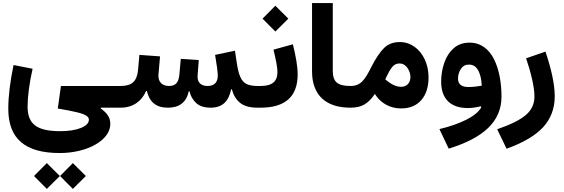

<svg xmlns="http://www.w3.org/2000/svg" viewBox="-20 -705 3693 1257"><path d="M286.6 531.7 371.6 447.3 286.6 362.8 202.6 447.3ZM457 531.7 542 447.3 457 362.8 373 447.3ZM639.6 0H750.5V-142.1H378.9L358.4 5.4C411.6 14.6 453.1 22.5 482.9 29.8C541.5 43.9 562 58.6 562 78.6C562 100.6 544.4 118.7 509.3 132.8C473.6 147 428.2 153.8 372.6 153.8C297.9 153.8 243.7 141.6 210.4 116.7C177.2 91.8 160.6 51.3 160.6 -4.9C160.6 -72.8 171.4 -156.2 193.4 -254.9L68.8 -279.3C46.9 -175.3 34.2 -75.2 34.2 6.3C34.2 203.1 144 296.9 371.1 296.9C553.7 296.9 702.1 211.9 702.1 107.4C702.1 65.9 685.1 38.6 639.6 4.9Z M1498 -120.1C1507.8 -82.5 1525.4 -53.2 1551.3 -32.2C1577.1 -10.7 1615.2 0 1666 0H1666.5V-142.1H1666C1636.2 -142.1 1612.3 -146.5 1594.7 -154.8C1559.1 -171.9 1542 -213.4 1529.8 -295.9L1518.1 -373L1388.2 -345.7C1392.6 -319.3 1397 -293 1400.4 -267.1C1403.8 -240.7 1405.8 -222.2 1405.8 -211.9C1405.8 -165.5 1383.3 -142.1 1338.4 -142.1C1293.5 -142.1 1273.4 -167.5 1273.4 -203.1C1273.4 -206.5 1273.4 -209.5 1273.9 -212.9L1281.2 -312L1163.6 -319.8L1154.8 -221.2C1150.4 -168.5 1133.3 -142.1 1086.9 -142.1C1038.1 -142.1 1017.1 -172.4 1017.1 -208C1017.1 -211.4 1017.1 -215.3 1017.6 -218.8L1027.8 -335.9L892.6 -345.7L883.8 -247.1C876.5 -174.3 845.7 -142.1 769.5 -142.1H750.5C736.3 -142.1 730.5 -122.6 730.5 -72.3C730.5 -21.5 736.8 0 750.5 0H769.5C851.1 0 908.7 -43.5 936.5 -109.4H941.4C958.5 -39.1 999 0 1079.6 0C1154.8 0 1200.2 -35.6 1215.8 -106.9H1220.7C1228 -75.2 1243.2 -49.8 1265.1 -29.8C1287.1 -9.8 1318.8 0 1359.9 0C1437.5 0 1477.5 -43.5 1493.2 -120.1Z M1770.5 -379.9C1786.1 -315.9 1796.4 -263.7 1796.4 -233.9C1796.4 -171.4 1762.2 -142.1 1685.5 -142.1H1666.5C1653.3 -142.1 1646.5 -118.7 1646.5 -71.3C1646.5 -23.9 1653.3 0 1666.5 0H1685.5C1847.7 0 1928.7 -72.8 1928.7 -217.8C1928.7 -268.6 1917 -337.4 1897.5 -415ZM1782.7 -498.5 1867.7 -583 1782.7 -667.5 1698.7 -583Z M2022.9 -237.3C2022.9 -80.6 2115.2 0 2273.9 0H2274.4V-142.1H2273.9C2231.4 -142.1 2201.7 -149.4 2184.6 -164.6C2167.5 -179.2 2158.7 -204.6 2158.7 -240.2V-685.1H2022.9Z M2274.4 -142.1C2260.3 -142.1 2254.4 -121.6 2254.4 -71.3C2254.4 -21 2260.3 0 2274.4 0C2313 0 2344.2 -7.3 2368.2 -22.5C2392.1 -37.1 2414.1 -59.6 2434.1 -89.8C2471.2 -30.8 2531.2 4.9 2606 4.9C2662.1 4.9 2706.1 -13.2 2737.8 -49.3C2769.5 -85.4 2785.6 -135.3 2785.6 -198.2C2785.6 -240.2 2777.8 -278.8 2761.7 -314C2729.5 -383.8 2670.9 -429.7 2597.2 -429.7C2554.7 -429.7 2520 -416.5 2493.7 -390.1C2467.3 -363.3 2440.4 -323.7 2413.6 -271.5C2369.1 -183.1 2343.3 -142.1 2274.4 -142.1ZM2512.7 -207.5C2523.9 -231.4 2535.6 -251.5 2547.9 -266.6C2560.1 -281.7 2575.7 -289.6 2595.7 -289.6C2616.2 -289.6 2633.3 -280.3 2647 -261.2C2660.2 -242.2 2667 -221.7 2667 -200.2C2667 -162.6 2643.1 -136.7 2606.4 -136.7C2571.8 -136.7 2539.6 -153.8 2502.4 -185.1Z M3130.9 -2.9C3115.7 25.9 3083.5 52.7 3034.2 78.1C2984.4 103 2925.3 124 2856.9 140.1L2917.5 268.1C3144.5 198.2 3263.2 91.8 3263.2 -72.8C3263.2 -162.1 3248 -249.5 3214.8 -316.4C3181.2 -383.3 3128.4 -425.8 3053.7 -425.8C3012.2 -425.8 2977.5 -413.6 2950.2 -389.2C2922.4 -364.7 2901.9 -333 2888.7 -293.9C2875 -254.9 2868.2 -213.4 2868.2 -169.9C2868.2 -57.1 2931.2 2.4 3042 2.4C3071.3 2.4 3103 -2.9 3127 -9.3ZM3133.8 -144C3107.9 -139.6 3078.6 -135.3 3047.4 -135.3C3004.9 -135.3 2978.5 -150.9 2978.5 -190.4C2978.5 -213.4 2984.9 -234.4 2997.1 -253.4C3009.3 -272.5 3026.9 -282.2 3050.3 -282.2C3070.3 -282.2 3086.4 -275.4 3098.6 -261.7C3122.1 -233.9 3132.3 -188.5 3133.8 -144Z M3424.3 -323.2C3439.9 -277.8 3453.1 -232.4 3463.4 -187C3473.6 -141.6 3479 -103.5 3479 -73.7C3479 -23.4 3459.5 17.6 3419.9 50.3C3380.4 82.5 3318.4 112.8 3234.9 141.1L3296.4 268.6C3405.3 229.5 3485.4 182.6 3536.1 127.4C3586.4 72.3 3611.8 4.9 3611.8 -74.7C3611.8 -156.2 3587.9 -257.3 3551.3 -367.2Z"/></svg>

Font: Estedad Bold
Style: Regular
Weight: 700
Designer: Amin Abedi
Version: Version 7.3